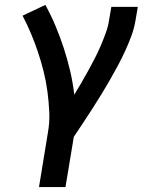

<svg xmlns="http://www.w3.org/2000/svg" viewBox="-20 -558 640 783"><path d="M139 205 175 -15Q183 -58 181 -100.5Q179 -143 173.5 -184.5Q168 -226 158 -266Q148 -306 135 -345Q122 -384 106.5 -421Q91 -458 72 -494L165 -538Q188 -496 206.5 -452Q225 -408 240 -362Q255 -316 266 -269Q277 -222 283 -172Q298 -197 312.5 -221.5Q327 -246 340.5 -271Q354 -296 367 -321Q380 -346 391 -372Q402 -398 411.5 -424Q421 -450 425 -477L434 -530H542L533 -477Q528 -445 516.5 -413.5Q505 -382 491 -351.5Q477 -321 461 -291Q445 -261 428 -231.5Q411 -202 393 -172.5Q375 -143 356.5 -114.5Q338 -86 319 -57Q300 -28 281 0L247 205Z"/></svg>

Font: Iosevka Slab SmBdExObl
Style: Regular
Weight: 600
Width: 7
Italic angle: -9°
Monospace: yes
Designer: Belleve Invis
Foundry: Belleve Invis
Version: Version 11.1.0; ttfautohint (v1.8.3)